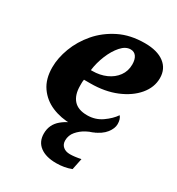

<svg xmlns="http://www.w3.org/2000/svg" viewBox="-183 -660 918 998"><g transform="rotate(30 276.0 -160.5)"><path d="M273 10Q209 10 156 -12.5Q103 -35 71 -81Q39 -127 39 -197Q39 -253 62 -314Q85 -375 130 -427.5Q175 -480 241 -513Q307 -546 394 -546Q469 -546 510.5 -514.5Q552 -483 552 -427Q552 -372 513 -325.5Q474 -279 406.5 -251Q339 -223 252 -223H214Q212 -213 212 -203.5Q212 -194 212 -186Q212 -131 238.5 -101Q265 -71 320 -71Q369 -71 407.5 -98Q446 -125 467 -156Q481 -140 481 -110Q481 -84 459 -56Q437 -28 391 -9Q345 10 273 10ZM228 -284Q274 -284 311 -300.5Q348 -317 370 -347Q392 -377 392 -417Q392 -447 380 -464Q368 -481 346 -481Q316 -481 289.5 -451Q263 -421 244.5 -376Q226 -331 220 -284ZM305 225Q243 225 208 198.5Q173 172 173 123Q173 69 214.5 34.5Q256 0 320 -15H406Q383 -9 355 6Q327 21 307 44.5Q287 68 287 99Q287 122 302.5 135.5Q318 149 344 149Q357 149 373.5 147Q390 145 409 141L395 209Q354 225 305 225Z"/></g></svg>

Font: Noto Serif ExtraBold
Style: Italic
Weight: 800
Italic angle: -12°
Designer: Monotype Design Team
Foundry: Monotype Imaging Inc.
Version: Version 2.013